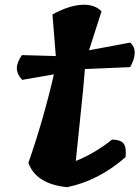

<svg xmlns="http://www.w3.org/2000/svg" viewBox="-20 -778 580 798"><path d="M71 -549 212 -545 198 -718Q266 -755 319.5 -758Q373 -761 402 -731L350 -569L521 -601Q559 -568 521 -499L333 -491Q327 -414 313 -283.5Q299 -153 295 -109Q373 -140 446 -198Q482 -197 494 -181Q506 -165 502 -125Q390 -27 259 0Q130 -13 98 -101Q161 -282 204 -469L72 -446Q50 -470 50 -494Q50 -518 71 -549Z"/></svg>

Font: Tillana
Style: Bold
Weight: 700
Designer: Lipi Raval (Devanagari, Latin), Jonny Pinhorn (Latin)
Foundry: Indian Type Foundry
Version: Version 2.002;PS 1.0;hotconv 1.0.79;makeotf.lib2.5.61930; tt